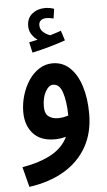

<svg xmlns="http://www.w3.org/2000/svg" viewBox="-59 -693 538 961"><g transform="rotate(-5 209.5 -212.5)"><path d="M49 230 23 129Q114 113 171 81Q228 49 253 -4Q226 4 196 4Q125 4 88 -37.5Q51 -79 51 -145Q51 -187 63 -228Q75 -269 97 -302.5Q119 -336 150 -356Q181 -376 218 -376Q269 -376 305 -341.5Q341 -307 360 -246.5Q379 -186 379 -109Q379 -13 338.5 58Q298 129 224 172.5Q150 216 49 230ZM156 -163Q156 -128 175 -114Q194 -100 221 -100Q248 -100 274 -109Q273 -179 258.5 -224Q244 -269 212 -269Q190 -269 173 -239Q156 -209 156 -163ZM123 -438 111 -491Q138 -496 154 -500Q138 -511 125.5 -529.5Q113 -548 113 -572Q113 -612 140 -633.5Q167 -655 205 -655Q214 -655 227 -653Q240 -651 250 -647L243 -599Q234 -601 225.5 -602.5Q217 -604 208 -604Q188 -604 178.5 -595Q169 -586 169 -572Q169 -549 186.5 -535Q204 -521 220 -517Q250 -526 274 -535L290 -485Q257 -473 211 -460Q165 -447 123 -438Z"/></g></svg>

Font: Noto Sans Arabic ExtCond SemBd
Style: Regular
Weight: 600
Width: 2
Designer: Monotype Design Team, Nadine Chahine, Nizar Qandah and Khaled Hosny
Foundry: Monotype Imaging Inc.
Version: Version 2.012; ttfautohint (v1.8.4.7-5d5b)